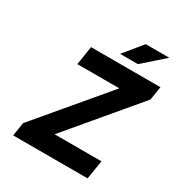

<svg xmlns="http://www.w3.org/2000/svg" viewBox="-191 -963 1030 1097"><g transform="rotate(30 323.5 -415.0)"><path d="M352.1 -709 451.2 -830.1H606.9L469.2 -709ZM56.2 0 69.8 -88.9 446.8 -536.1H169.9L189 -659.2H647L632.8 -569.8L257.8 -124H566.9L546.9 0Z"/></g></svg>

Font: Office Code Pro D Bold Italic
Style: Regular
Weight: 700
Italic angle: -9°
Designer: Nathan Rutzky & Paul D. Hunt
Foundry: Adobe Systems Incorporated
Version: Version 1.004;PS 001.004;hotconv 1.0.70;makeotf.lib2.5.58329